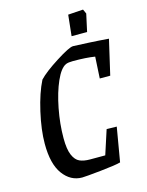

<svg xmlns="http://www.w3.org/2000/svg" viewBox="-117 -840 705 921"><g transform="rotate(-15 235.5 -379.5)"><path d="M379 -428 385 -535Q343 -542 276 -542Q253 -542 241 -537Q214 -525 190 -471Q166 -417 151.5 -342Q137 -267 137 -196Q137 -141 149.5 -112Q162 -83 182.5 -74Q203 -65 233 -65H309L348 -185L398 -184L369 -14Q345 -7 268 1Q191 9 175 9Q118 9 80.5 -42Q43 -93 43 -193Q43 -262 63 -349.5Q83 -437 112 -494Q141 -525 208.5 -568Q276 -611 295 -611Q323 -610 372.5 -607.5Q422 -605 471 -601L431 -428ZM312 -763 387 -768 397 -746 378 -659H301Z"/></g></svg>

Font: Grenze
Style: Italic
Weight: 400
Italic angle: -10°
Designer: Renata Polastri
Foundry: Omnibus-Type
Version: Version 1.002; ttfautohint (v1.8)